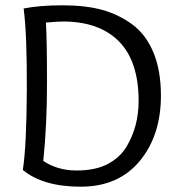

<svg xmlns="http://www.w3.org/2000/svg" viewBox="-20 -693 675 723"><path d="M66 -53Q80 -144 81 -354Q82 -564 69 -661Q129 -673 215.5 -673Q302 -673 364 -656Q426 -639 477.5 -601.5Q529 -564 557.5 -496Q586 -428 586 -333Q586 -183 506 -86.5Q426 10 284 10Q142 10 66 -53ZM153 -608Q157 -539 157 -381Q157 -223 143 -87Q197 -51 268 -51Q339 -51 385 -75Q431 -99 456 -140Q502 -216 502 -313Q502 -462 428 -537Q354 -612 217 -612Q195 -612 153 -608Z"/></svg>

Font: Overlock
Style: Regular
Weight: 400
Designer: Dario Muhafara
Foundry: Dario Manuel Muhafara
Version: Version 1.002